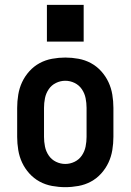

<svg xmlns="http://www.w3.org/2000/svg" viewBox="-20 -766 540 794"><path d="M250 8Q223 8 195.5 3Q168 -2 144 -15Q120 -28 101.5 -48.5Q83 -69 71.5 -93.5Q60 -118 55.5 -145.5Q51 -173 51 -200V-320Q51 -347 55.5 -374.5Q60 -402 71.5 -426.5Q83 -451 101.5 -471.5Q120 -492 144 -505Q168 -518 195.5 -523Q223 -528 250 -528Q277 -528 304.5 -523Q332 -518 356 -505Q380 -492 398.5 -471.5Q417 -451 428.5 -426.5Q440 -402 444.5 -374.5Q449 -347 449 -320V-200Q449 -173 444.5 -145.5Q440 -118 428.5 -93.5Q417 -69 398.5 -48.5Q380 -28 356 -15Q332 -2 304.5 3Q277 8 250 8ZM250 -88Q270 -88 288.5 -97Q307 -106 318.5 -123Q330 -140 334 -160Q338 -180 338 -200V-320Q338 -340 334 -360Q330 -380 318.5 -397Q307 -414 288.5 -423Q270 -432 250 -432Q230 -432 211.5 -423Q193 -414 181.5 -397Q170 -380 166 -360Q162 -340 162 -320V-200Q162 -180 166 -160Q170 -140 181.5 -123Q193 -106 211.5 -97Q230 -88 250 -88ZM326 -594H174V-746H326Z"/></svg>

Font: Iosevka SS04
Style: Bold
Weight: 700
Monospace: yes
Designer: Belleve Invis
Foundry: Belleve Invis
Version: Version 19.0.0; ttfautohint (v1.8.4)